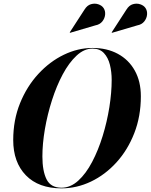

<svg xmlns="http://www.w3.org/2000/svg" viewBox="-20 -1023 827 1053"><path d="M733.5 -884 594 -843 592.5 -845.5 673.5 -970.5Q688 -994 709 -1000Q730 -1006 749.2 -999.5Q768.5 -993 778 -979Q788.5 -963 786.5 -942.5Q784.5 -922 771 -905.2Q757.5 -888.5 733.5 -884ZM503.5 -884 364 -843 362.5 -845.5 443.5 -970.5Q458 -994 479 -1000Q500 -1006 519.2 -999.5Q538.5 -993 548 -979Q558.5 -963 556.5 -942.5Q554.5 -922 541 -905.2Q527.5 -888.5 503.5 -884ZM317.5 10Q191.5 10 122 -61.5Q52.5 -133 52.5 -255Q52.5 -365 90 -457.2Q127.5 -549.5 190.2 -617.5Q253 -685.5 330.2 -722.8Q407.5 -760 487.5 -760Q566.5 -760 626.2 -727.8Q686 -695.5 719.2 -636Q752.5 -576.5 752.5 -495Q752.5 -385 716.5 -292.8Q680.5 -200.5 618.8 -132.5Q557 -64.5 479 -27.2Q401 10 317.5 10ZM487.5 -756.5Q441.5 -756.5 400 -718Q358.5 -679.5 324.2 -615.5Q290 -551.5 265 -473.2Q240 -395 226.2 -314.8Q212.5 -234.5 212.5 -165Q212.5 -85 235.5 -39.2Q258.5 6.5 317.5 6.5Q366.5 6.5 409 -32Q451.5 -70.5 485.2 -134.8Q519 -199 543 -277Q567 -355 579.8 -435.2Q592.5 -515.5 592.5 -585Q592.5 -628.5 582.8 -667.8Q573 -707 550 -731.8Q527 -756.5 487.5 -756.5Z"/></svg>

Font: Bodoni* 48pt
Style: Bold Italic
Weight: 700
Italic angle: -13°
Version: Version 2.3